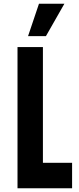

<svg xmlns="http://www.w3.org/2000/svg" viewBox="-20 -1000 418 1020"><path d="M208 -750V-135H363V0H73V-750ZM129 -808 187 -980H322L224 -808Z"/></svg>

Font: Mohave Light
Style: Regular
Weight: 300
Designer: Gumpita Rahayu
Foundry: Tokotype
Version: Version 2.003